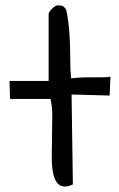

<svg xmlns="http://www.w3.org/2000/svg" viewBox="-20 -684 444 719"><path d="M173.8 -93.8 175.8 -250Q175.8 -287.1 168.9 -313.5H17.6L15.6 -380.9H162.1V-632.8Q165 -641.6 173.8 -650.4Q187.5 -664.1 196.8 -664.1Q206.1 -664.1 212.9 -662.1Q219.7 -660.2 227.5 -648.4Q243.2 -584 243.2 -454.1Q243.2 -421.9 246.1 -390.6Q277.3 -394.5 308.6 -394.5Q308.6 -394.5 359.4 -394.5Q377.9 -394.5 393.6 -396.5L390.6 -326.2L248 -330.1L252.9 6.8Q235.4 14.6 222.7 14.6Q173.8 14.6 173.8 -93.8Z"/></svg>

Font: Architects Daughter
Style: Regular
Weight: 400
Designer: Kimberly Geswein
Foundry: Kimberly Geswein
Version: Version 1.003 2010